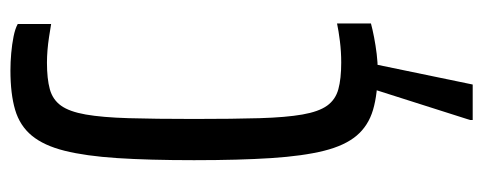

<svg xmlns="http://www.w3.org/2000/svg" viewBox="-299 -437 926 368"><g transform="rotate(-90 164.0 -253.0)"><path d="M213 8Q168 8 137.5 -1Q107 -10 88 -32.5Q69 -55 59 -95Q49 -135 45 -196Q41 -257 41 -344Q41 -431 45 -491.5Q49 -552 59 -592Q69 -632 88 -655Q107 -678 137.5 -687Q168 -696 213 -696Q229 -696 246 -694.5Q263 -693 278 -690Q293 -687 302 -682V-618Q290 -620 277 -622Q264 -624 251.5 -625Q239 -626 228 -626Q197 -626 177 -620.5Q157 -615 145.5 -599Q134 -583 128.5 -551.5Q123 -520 121.5 -469.5Q120 -419 120 -344Q120 -269 121.5 -218.5Q123 -168 128.5 -136.5Q134 -105 145.5 -89Q157 -73 177 -67.5Q197 -62 228 -62Q249 -62 269 -64.5Q289 -67 303 -70V-5Q292 -2 276.5 1Q261 4 244.5 6Q228 8 213 8ZM118 190V185L181 -13H227V-8L186 190Z"/></g></svg>

Font: Saira ExtraCondensed Medium
Style: Regular
Weight: 500
Width: 2
Designer: Hector Gatti with collaboration of the Omnibus-Type team
Foundry: Omnibus-Type
Version: Version 1.101